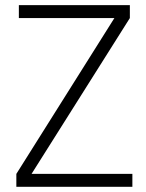

<svg xmlns="http://www.w3.org/2000/svg" viewBox="-20 -720 563 740"><path d="M101.6 -49.8Q199.2 -49.8 490.2 -49.8Q490.2 -37.1 490.2 0Q377.9 0 43 0Q43 -12.7 43 -49.8Q137.7 -200.2 420.9 -650.4Q329.1 -650.4 52.7 -650.4Q52.7 -662.1 52.7 -700.2Q160.2 -700.2 480.5 -700.2Q480.5 -687.5 480.5 -650.4Q385.7 -500 101.6 -49.8Z"/></svg>

Font: LeFont
Style: ExtraLight
Weight: 200
Designer: Leryon MEDIA
Version: Version 1.0